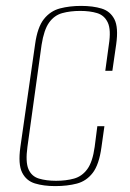

<svg xmlns="http://www.w3.org/2000/svg" viewBox="-20 -619 442 651"><path d="M167 12Q128 12 98.5 3Q69 -6 55 -34Q41 -62 49 -120L99 -469Q107 -527 129 -554.5Q151 -582 183.5 -590.5Q216 -599 255 -599Q295 -599 324.5 -590Q354 -581 368 -553.5Q382 -526 374 -469L361 -379H337L349 -467Q357 -518 345.5 -542.5Q334 -567 309.5 -574.5Q285 -582 252 -582Q218 -582 191 -574.5Q164 -567 146.5 -542.5Q129 -518 121 -467L73 -121Q66 -70 76.5 -45.5Q87 -21 112 -13.5Q137 -6 170 -6Q204 -6 231 -13.5Q258 -21 276 -45.5Q294 -70 301 -121L310 -191H334L324 -120Q316 -61 294.5 -33Q273 -5 240.5 3.5Q208 12 167 12Z"/></svg>

Font: Alumni Sans Thin
Style: Italic
Weight: 100
Italic angle: -8°
Designer: Robert E. Leuschke
Foundry: Robert E. Leuschke
Version: Version 1.016